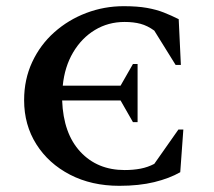

<svg xmlns="http://www.w3.org/2000/svg" viewBox="-20 -591 692 621"><path d="M366 10Q276 10 206.5 -26Q137 -62 97.5 -124.5Q58 -187 58 -267Q58 -334 84 -390Q110 -446 155.5 -486.5Q201 -527 259 -549Q317 -571 380 -571Q424 -571 455 -565.5Q486 -560 510 -550.5Q534 -541 558 -529L565 -381H548L479 -492Q457 -508 434.5 -514Q412 -520 383 -520Q330 -520 287 -494Q244 -468 216.5 -421.5Q189 -375 183 -314H370L410 -384H425V-196H410L370 -266H181Q185 -159 240 -100Q295 -41 383 -41Q411 -41 434.5 -45.5Q458 -50 479 -61L557 -172H573L563 -34Q528 -14 479 -2Q430 10 366 10Z"/></svg>

Font: Spectral SC SemiBold
Style: Regular
Weight: 600
Designer: Jean-Baptiste Levee
Foundry: Production Type
Version: Version 2.001